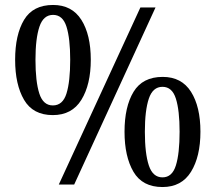

<svg xmlns="http://www.w3.org/2000/svg" viewBox="-20 -744 868 774"><path d="M193 -280Q113 -280 77 -341.5Q41 -403 41 -503Q41 -604 77 -664Q113 -724 194 -724Q270 -724 308 -664Q346 -604 346 -503Q346 -403 308 -341.5Q270 -280 193 -280ZM217 0 546 -714H607L279 0ZM193 -319Q233 -319 248 -367Q263 -415 263 -503Q263 -589 248 -636.5Q233 -684 194 -684Q155 -684 139 -636.5Q123 -589 123 -503Q123 -415 138.5 -367Q154 -319 193 -319ZM635 10Q554 10 518 -51.5Q482 -113 482 -213Q482 -314 518.5 -374Q555 -434 636 -434Q712 -434 750 -374Q788 -314 788 -213Q788 -113 750 -51.5Q712 10 635 10ZM635 -29Q674 -29 689 -77Q704 -125 704 -213Q704 -299 689 -346.5Q674 -394 635 -394Q596 -394 580 -346.5Q564 -299 564 -213Q564 -125 580 -77Q596 -29 635 -29Z"/></svg>

Font: Noto Serif Myanmar SemCond
Style: Regular
Weight: 400
Width: 4
Designer: Ben Mitchell and the Monotype Design Team
Foundry: Monotype Imaging Inc.
Version: Version 2.106; ttfautohint (v1.8.4.7-5d5b)